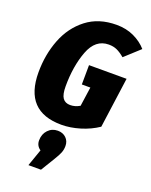

<svg xmlns="http://www.w3.org/2000/svg" viewBox="-188 -813 982 1249"><g transform="rotate(20 303.5 -188.0)"><path d="M607 -624 504 -530Q474 -555 449.5 -566Q425 -577 393 -577Q301 -577 261 -471Q221 -365 221 -226Q221 -169 238 -145Q255 -121 290 -121Q324 -121 356 -140L375 -273H316L317 -407H577L529 -58Q474 -21 407.5 -1Q341 19 280 19Q24 19 24 -251Q24 -374 65 -479.5Q106 -585 190 -650Q274 -715 397 -715Q464 -715 517.5 -690Q571 -665 607 -624ZM353 140Q353 165 344.5 186.5Q336 208 315 242L256 339H169L210 222Q179 201 179 164Q179 120 206 91.5Q233 63 273 63Q308 63 330.5 84.5Q353 106 353 140Z"/></g></svg>

Font: Fira Sans Condensed Black
Style: Italic
Weight: 900
Width: 3
Italic angle: -8°
Designer: Carrois Corporate & Edenspiekermann AG
Foundry: Carrois Corporate GbR & Edenspiekermann AG
Version: Version 4.203